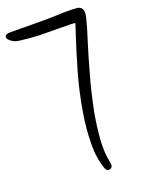

<svg xmlns="http://www.w3.org/2000/svg" viewBox="-249 -970 811 1070"><g transform="rotate(-20 156.5 -435.0)"><path d="M-16.6 -826.2Q-45.9 -829.1 -66.4 -846.7Q-82 -859.4 -82 -870.1Q-82 -873 -81.1 -876Q-78.1 -880.9 -70.3 -884.8Q-62.5 -887.7 -46.9 -887.7Q36.1 -887.7 99.6 -886.7Q163.1 -885.7 216.8 -887.7Q254.9 -889.6 285.2 -889.6Q321.3 -889.6 345.7 -887.7Q379.9 -883.8 379.9 -848.6Q379.9 -837.9 377 -823.2Q366.2 -777.3 340.8 -698.2Q315.4 -618.2 289.1 -522.5Q274.4 -471.7 261.7 -418Q249 -364.3 238.3 -311.5Q223.6 -229.5 217.8 -153.3Q212.9 -77.1 225.6 -17.6Q232.4 13.7 212.9 19.5Q208 20.5 204.1 20.5Q191.4 20.5 185.5 3.9Q161.1 -61.5 162.1 -149.4Q163.1 -237.3 178.7 -330.1Q197.3 -443.4 228.5 -552.7Q259.8 -661.1 285.2 -738.3Q298.8 -780.3 308.6 -809.6Q318.4 -839.8 321.3 -852.5Q327.1 -840.8 336.9 -827.1Q347.7 -813.5 353.5 -801.8Q320.3 -813.5 285.2 -814.5Q250 -815.4 215.8 -815.4Q154.3 -815.4 100.6 -816.4Q46.9 -818.4 -16.6 -826.2Z"/></g></svg>

Font: Mrs Husband
Style: Regular
Weight: 400
Version: Version 1.0